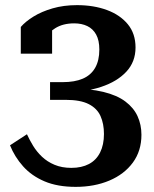

<svg xmlns="http://www.w3.org/2000/svg" viewBox="-20 -638 600 748"><path d="M252 -293 282 -270V-304L234 -279Q312 -279 374 -299.5Q436 -320 472 -358.5Q508 -397 508 -453Q508 -507 478 -543.5Q448 -580 396.5 -599Q345 -618 280 -618Q228 -618 185 -605.5Q142 -593 110.5 -573.5Q79 -554 61 -533V-429H183V-541Q173 -540 166 -533.5Q159 -527 155 -518Q151 -509 149 -499Q147 -489 146 -481Q165 -509 195 -528Q225 -547 269 -547Q298 -547 320 -536.5Q342 -526 354.5 -503.5Q367 -481 367 -445Q367 -402 350.5 -373.5Q334 -345 302.5 -331.5Q271 -318 224 -318H175V-249H236Q293 -249 325.5 -232.5Q358 -216 371.5 -186Q385 -156 385 -116Q385 -74 370 -44Q355 -14 326.5 1Q298 16 258 16Q221 16 192.5 4Q164 -8 143.5 -27.5Q123 -47 109 -70Q95 -93 85 -115L19 -72Q37 -27 70 10Q103 47 153.5 68.5Q204 90 275 90Q348 90 406 65.5Q464 41 497.5 -4.5Q531 -50 531 -113Q531 -152 516 -185Q501 -218 468.5 -242.5Q436 -267 382.5 -280Q329 -293 252 -293Z"/></svg>

Font: Roboto Serif 28pt SemiBold
Style: Regular
Weight: 600
Designer: Greg Gazdowicz
Foundry: Commercial Type
Version: Version 1.008